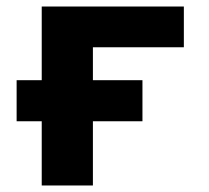

<svg xmlns="http://www.w3.org/2000/svg" viewBox="-20 -569 640 589"><path d="M108 0V-197H31V-323H108V-549H544V-424H265V-323H417V-197H265V0Z"/></svg>

Font: Noto Sans Mono ExtraBold
Style: Regular
Weight: 800
Designer: Monotype Design Team
Foundry: Monotype Imaging Inc.
Version: Version 2.014